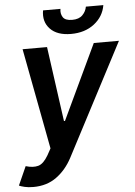

<svg xmlns="http://www.w3.org/2000/svg" viewBox="-79 -795 741 1053"><g transform="rotate(-5 291.0 -268.0)"><path d="M61.4 212.4Q33.4 212.4 13 207.4Q-7.5 202.4 -17 197.8L29.1 94.8Q69.2 106.9 98.2 98.9Q127.1 90.9 153.1 46.2L173.3 9.6L68.2 -545.5H202.8L259.9 -133.5H265.6L460.2 -545.5H598.7L276.3 71Q242.2 135.3 189.1 173.8Q136 212.4 61.4 212.4ZM434.3 -747.9H530.5Q520.2 -685.7 468.8 -645.8Q417.3 -605.8 340.6 -605.8Q264.6 -605.8 226.2 -645.8Q187.9 -685.7 198.5 -747.9H294.4Q289.8 -722.3 302.4 -702.2Q315 -682.2 353.3 -682.2Q391 -682.2 410.5 -702.1Q430 -721.9 434.3 -747.9Z"/></g></svg>

Font: Inter UI Semi Bold
Style: Italic
Weight: 600
Italic angle: -9.39999°
Designer: Rasmus Andersson
Foundry: rsms
Version: 3.2;8d6f07862